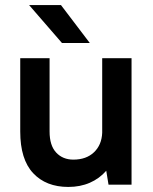

<svg xmlns="http://www.w3.org/2000/svg" viewBox="-20 -730 605 759"><path d="M250 9Q162 9 111 -45.5Q60 -100 60 -210V-500H176V-210Q176 -155 202 -127Q228 -99 270 -99Q321 -99 351.5 -128Q382 -157 384 -205V-500H500V0H409L400 -55Q373 -24 335 -7.5Q297 9 250 9ZM95 -710H221L335 -560H225Z"/></svg>

Font: Retni Sans
Style: Bold
Weight: 700
Designer: Vitaly Kuzmin
Foundry: ParaType Ltd.
Version: Version 1.00;March 2, 2019;FontCreator 11.5.0.2425 64-bit; t